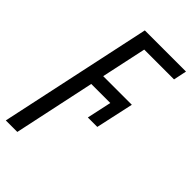

<svg xmlns="http://www.w3.org/2000/svg" viewBox="-289 -608 920 920"><g transform="rotate(45 170.5 -148.0)"><path d="M-52 240H26L114 -173H243L216 -48H280L322 -240H128L177 -469H379L393 -536H114Z"/></g></svg>

Font: Noto Sans ExtraCondensed
Style: Italic
Weight: 400
Width: 2
Italic angle: -12°
Designer: Monotype Design Team
Foundry: Monotype Imaging Inc.
Version: Version 2.013